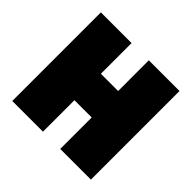

<svg xmlns="http://www.w3.org/2000/svg" viewBox="-142 -709 858 858"><g transform="rotate(45 286.5 -280.0)"><path d="M38 0V-560H232V-366H341V-560H535V0H341V-199H232V0Z"/></g></svg>

Font: Tektur SemiCondensed ExtraBold
Style: Regular
Weight: 800
Width: 4
Designer: Adam Jagosz
Foundry: Adam Jagosz
Version: Version 1.005;gftools[0.9.30]